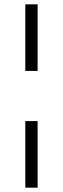

<svg xmlns="http://www.w3.org/2000/svg" viewBox="-20 -770 291 888"><path d="M154 -442H97V-750H154ZM97 -210H154V98H97Z"/></svg>

Font: Bounded
Style: Regular
Weight: 200
Designer: Vlad Churkin
Version: Version 1.0